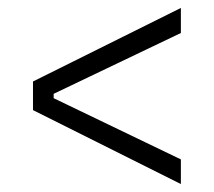

<svg xmlns="http://www.w3.org/2000/svg" viewBox="-20 -557 538 483"><path d="M435 -94 63 -280V-352L435 -537V-474L115 -321V-310L435 -156Z"/></svg>

Font: Bricolage Grotesque 10pt ExtraLight
Style: Regular
Weight: 200
Designer: Mathieu Triay
Foundry: Atelier Triay
Version: Version 1.000; ttfautohint (v1.8.4.7-5d5b);gftools[0.9.32]